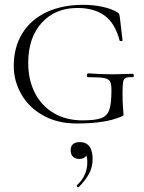

<svg xmlns="http://www.w3.org/2000/svg" viewBox="-20 -500 598 796"><path d="M37 -226Q37 -304 72.5 -361.5Q108 -419 173 -449.5Q238 -480 325 -480Q367 -480 404 -472Q441 -464 467 -449Q472 -446 474 -441Q476 -436 477 -427L488 -333Q488 -330 482.5 -329.5Q477 -329 476 -332Q457 -404 413.5 -435.5Q370 -467 301 -467Q209 -467 153 -405.5Q97 -344 97 -239Q97 -169 124.5 -115Q152 -61 203 -31Q254 -1 322 -1Q376 -1 400.5 -10.5Q425 -20 433.5 -45.5Q442 -71 442 -126Q442 -152 436 -162.5Q430 -173 411.5 -176.5Q393 -180 346 -180Q340 -180 340 -188Q340 -191 341.5 -193.5Q343 -196 345 -196Q397 -192 450 -192Q474 -192 530 -194Q532 -194 533.5 -191.5Q535 -189 535 -187Q535 -180 530 -180Q509 -181 501 -177Q493 -173 490.5 -160.5Q488 -148 488 -116Q488 -71 490 -53Q492 -35 492 -28Q492 -22 490.5 -20.5Q489 -19 481 -16Q417 12 298 12Q218 12 158.5 -21.5Q99 -55 68 -110Q37 -165 37 -226ZM304 276Q301 276 299 272.5Q297 269 299 268Q342 228 342 173Q342 153 337.5 144.5Q333 136 323 130L339 127Q342 143 333 151Q324 159 309 159Q292 159 282.5 149.5Q273 140 273 124Q273 89 311 89Q337 89 350.5 107Q364 125 364 160Q364 192 349.5 219.5Q335 247 307 275Q306 276 304 276Z"/></svg>

Font: Cormorant Unicase Light
Style: Regular
Weight: 300
Designer: Christian Thalmann (Catharsis Fonts)
Foundry: Catharsis Fonts
Version: Version 4.000